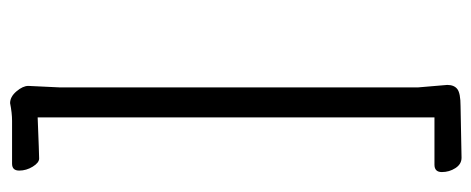

<svg xmlns="http://www.w3.org/2000/svg" viewBox="-304 -502 957 390"><g transform="rotate(90 175.0 -307.5)"><path d="M226 147Q210 147 190 151Q177 151 166 138Q155 125 155 114L158 51V-678L153 -737Q153 -751 161.5 -757.5Q170 -764 196 -764L300 -766H301Q314 -766 322 -753.5Q330 -741 330 -726Q330 -711 315 -711H219V95Q294 92 302.5 92Q311 92 319 105Q327 118 327 132.5Q327 147 313 147Z"/></g></svg>

Font: LXGW WenKai
Style: Regular
Weight: 400
Designer: LXGW / Fontworks Inc.
Foundry: LXGW / Fontworks Inc.
Version: Version 1.520; June 14, 2025